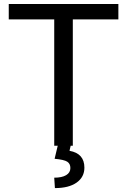

<svg xmlns="http://www.w3.org/2000/svg" viewBox="-20 -731 637 963"><path d="M573.7 -633.8H345.2V0H252V-633.8H23.9V-710.9H573.7ZM334.5 0 328.6 25.4Q403.3 38.6 403.3 109.9Q403.3 157.2 364.3 184.8Q325.2 212.4 255.4 212.4L252 160.2Q290.5 160.2 311.8 147.5Q333 134.8 333 111.8Q333 90.3 317.4 80.1Q301.8 69.8 253.9 65.4L269.5 0Z"/></svg>

Font: Noboto
Style: Regular
Weight: 400
Designer: Google
Version: Version 2.001101; 2014